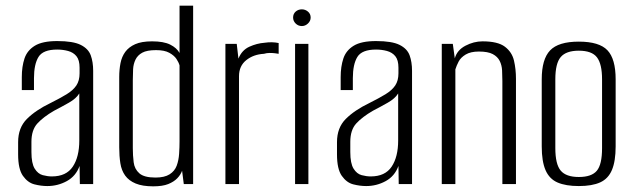

<svg xmlns="http://www.w3.org/2000/svg" viewBox="-20 -650 2237 678"><path d="M147 7Q125 7 101.5 1Q78 -5 61 -29Q44 -53 44 -105V-148Q44 -199 75 -230Q106 -261 158 -286Q192 -303 215 -317Q238 -331 249.5 -348Q261 -365 261 -391V-411Q261 -438 250 -451.5Q239 -465 220.5 -470Q202 -475 182 -475Q132 -475 116 -449Q100 -423 100 -374V-332H57V-378Q57 -415 66.5 -443.5Q76 -472 103 -488.5Q130 -505 182 -505Q238 -505 265 -491.5Q292 -478 300.5 -454.5Q309 -431 309 -400V0H262L261 -64Q248 -28 216 -10.5Q184 7 147 7ZM163 -27Q214 -27 237 -61.5Q260 -96 260 -154V-320Q249 -302 223.5 -287.5Q198 -273 171 -259Q133 -237 112 -214Q91 -191 91 -149V-113Q91 -73 102.5 -54.5Q114 -36 131 -31.5Q148 -27 163 -27Z M521 8Q483 8 459 -2Q435 -12 422 -30Q409 -48 405 -73.5Q401 -99 401 -130V-378Q401 -404 405.5 -427Q410 -450 422.5 -467Q435 -484 457.5 -494Q480 -504 517 -504Q558 -504 581 -492.5Q604 -481 614 -463V-630H662V0H629L623 -47Q618 -33 606 -20.5Q594 -8 574 0Q554 8 521 8ZM529 -23Q561 -23 579 -34.5Q597 -46 604 -65Q611 -84 612.5 -107Q614 -130 614 -151V-419Q611 -430 603 -442Q595 -454 578 -463.5Q561 -473 531 -473Q499 -473 482.5 -464Q466 -455 458.5 -439.5Q451 -424 450 -405.5Q449 -387 449 -367V-127Q449 -101 452 -77Q455 -53 472 -38Q489 -23 529 -23Z M776 0V-495H816L822 -443Q834 -473 860.5 -485Q887 -497 914 -499Q941 -503 964 -498V-460Q959 -461 950.5 -462Q942 -463 932 -463Q922 -463 912 -460Q875 -458 849.5 -437.5Q824 -417 824 -381V0Z M1022 0V-495H1069V0ZM1046 -558Q1033 -558 1024 -567Q1015 -576 1015 -588Q1015 -601 1024 -609Q1033 -617 1046 -617Q1058 -617 1067.5 -609Q1077 -601 1077 -588Q1077 -576 1067.5 -567Q1058 -558 1046 -558Z M1273 7Q1251 7 1227.5 1Q1204 -5 1187 -29Q1170 -53 1170 -105V-148Q1170 -199 1201 -230Q1232 -261 1284 -286Q1318 -303 1341 -317Q1364 -331 1375.5 -348Q1387 -365 1387 -391V-411Q1387 -438 1376 -451.5Q1365 -465 1346.5 -470Q1328 -475 1308 -475Q1258 -475 1242 -449Q1226 -423 1226 -374V-332H1183V-378Q1183 -415 1192.5 -443.5Q1202 -472 1229 -488.5Q1256 -505 1308 -505Q1364 -505 1391 -491.5Q1418 -478 1426.5 -454.5Q1435 -431 1435 -400V0H1388L1387 -64Q1374 -28 1342 -10.5Q1310 7 1273 7ZM1289 -27Q1340 -27 1363 -61.5Q1386 -96 1386 -154V-320Q1375 -302 1349.5 -287.5Q1324 -273 1297 -259Q1259 -237 1238 -214Q1217 -191 1217 -149V-113Q1217 -73 1228.5 -54.5Q1240 -36 1257 -31.5Q1274 -27 1289 -27Z M1540 0V-495H1579L1586 -444Q1594 -473 1623.5 -488.5Q1653 -504 1684 -504Q1738 -504 1763 -485Q1788 -466 1795 -436Q1802 -406 1802 -372V0H1754V-364Q1754 -383 1753 -401.5Q1752 -420 1744.5 -435Q1737 -450 1720 -459Q1703 -468 1671 -468Q1642 -468 1624.5 -457.5Q1607 -447 1599.5 -432.5Q1592 -418 1588 -405V0Z M2024 7Q1978 7 1949 -5.5Q1920 -18 1906.5 -49Q1893 -80 1893 -133V-370Q1893 -441 1922.5 -472Q1952 -503 2024 -503Q2096 -503 2125 -472.5Q2154 -442 2154 -370V-133Q2154 -81 2141 -50Q2128 -19 2099.5 -6Q2071 7 2024 7ZM2024 -25Q2069 -25 2087.5 -47Q2106 -69 2106 -127V-370Q2106 -424 2088 -447.5Q2070 -471 2024 -471Q1979 -471 1960 -448.5Q1941 -426 1941 -370V-127Q1941 -70 1960 -47.5Q1979 -25 2024 -25Z"/></svg>

Font: Alumni Sans Light
Style: Regular
Weight: 300
Version: Version 1.018